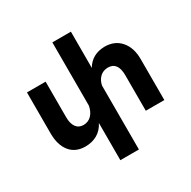

<svg xmlns="http://www.w3.org/2000/svg" viewBox="-207 -957 1364 1372"><g transform="rotate(-30 475.5 -271.0)"><path d="M887 -338V0H734V-293Q734 -403 652 -403Q613 -402 587.5 -378Q562 -354 553 -313V215H400V-92Q375 -43 332.5 -18.5Q290 6 234 6Q153 6 108.5 -49Q64 -104 64 -200V-538H218V-244Q218 -192 239 -163Q260 -134 300 -134Q340 -135 366 -162.5Q392 -190 400 -235V-757H553V-458Q602 -542 707 -544Q790 -544 838.5 -488Q887 -432 887 -338Z"/></g></svg>

Font: Montserrat arm2 SemiBold
Style: Regular
Weight: 600
Designer: Julieta Ulanovsky
Foundry: Julieta Ulanovsky
Version: Version 6.000